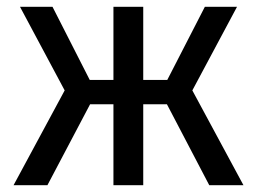

<svg xmlns="http://www.w3.org/2000/svg" viewBox="-20 -547 759 567"><path d="M680 -527 548 -280 699 0H598L473 -239H403V0H315V-239H246L120 0H20L171 -280L39 -527H135L245 -311H315V-527H403V-311H474L585 -527Z"/></svg>

Font: Fira Sans
Style: Regular
Weight: 400
Designer: Carrois Corporate & Edenspiekermann AG
Foundry: Carrois Corporate GbR & Edenspiekermann AG
Version: Version 4.106;PS 004.106;hotconv 1.0.70;makeotf.lib2.5.58329